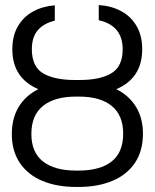

<svg xmlns="http://www.w3.org/2000/svg" viewBox="-20 -738 619 768"><path d="M105.5 -202.1Q105.5 -128.4 152.1 -92Q198.7 -55.7 284.2 -55.7H293.9Q380.4 -55.7 426.5 -92Q472.7 -128.4 472.7 -203.1Q472.7 -276.9 427 -314.2Q381.3 -351.6 295.9 -351.6H283.2Q197.8 -351.6 151.6 -314Q105.5 -276.4 105.5 -202.1ZM470.7 -541Q470.7 -635.7 375 -657.2V-717.8Q425.8 -714.4 464.8 -693.4Q503.9 -672.4 526.4 -633.8Q548.8 -595.2 548.8 -541Q548.8 -425.3 445.3 -381.3Q496.1 -356 523.9 -310.8Q551.8 -265.6 551.8 -203.1Q551.8 -133.8 519.3 -85.9Q486.8 -38.1 428.7 -14.2Q370.6 9.8 293.9 9.8H284.2Q208 9.8 150.1 -14.2Q92.3 -38.1 59.8 -85.7Q27.3 -133.3 27.3 -202.1Q27.3 -265.1 54.9 -310.5Q82.5 -356 133.3 -381.3Q29.3 -425.8 29.3 -541Q29.3 -594.7 51.5 -632.8Q73.7 -670.9 112.1 -691.9Q150.4 -712.9 199.2 -716.8V-655.3Q154.3 -644.5 130.9 -616.7Q107.4 -588.9 107.4 -541Q107.4 -471.7 152.3 -444.8Q197.3 -418 280.3 -418H298.8Q380.9 -418 425.8 -445.1Q470.7 -472.2 470.7 -541Z"/></svg>

Font: Pretendard GOV Light
Style: Regular
Weight: 300
Designer: Base glyphs from Inter by Rasmus Andersson; Hangeul glyphs from Noto Sans CJK(Source Han Sans) by Jang Soo-young and Kan
Foundry: Kil Hyung-jin
Version: Version 1.309